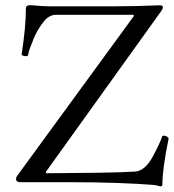

<svg xmlns="http://www.w3.org/2000/svg" viewBox="-20 -687 656 724"><path d="M572.3 12.7Q567.9 11.2 558.1 10.3Q503.9 5.9 422.6 2.9Q341.3 0 235.8 0H57.6Q40.5 0 40.5 -11.7Q40.5 -18.6 45.4 -24.9L485.4 -627.4L482.4 -631.3H191.4Q177.7 -631.3 165.3 -624Q152.8 -616.7 141.6 -601.6Q120.1 -572.8 106.9 -541.5Q106 -539.1 105 -536.1Q97.7 -518.1 92.8 -504.9Q87.9 -491.7 85.4 -478Q85 -475.1 78.9 -475.1Q72.8 -475.1 66.9 -477.1Q61 -479 61.5 -481.4Q77.6 -585.4 77.6 -654.8Q77.6 -662.1 82 -664.8Q86.4 -667.5 95.7 -667.5Q118.2 -665.5 136.7 -664.3Q155.3 -663.1 167.5 -663.1H402.3Q488.3 -663.1 582 -667Q594.2 -667 594.2 -660.2Q594.2 -653.8 587.4 -644.5L152.8 -38.6L154.8 -33.7Q263.2 -34.2 353.8 -35.6Q444.3 -37.1 488.8 -40Q508.3 -41 525.4 -55.9Q542.5 -70.8 557.6 -99.1Q571.3 -125 579.8 -143.6Q588.4 -162.1 591.3 -171.9Q592.3 -175.8 598.6 -175.3Q605 -174.8 610.6 -171.4Q616.2 -168 615.7 -164.1Q592.3 -49.3 592.3 8.3Q592.3 11.7 590.6 13.4Q588.9 15.1 585 16.1Q578.6 14.6 572.3 12.7Z"/></svg>

Font: Junicode Two Beta VF
Style: Regular
Weight: 400
Designer: Peter S. Baker
Foundry: Briery Creek Software
Version: Version 1.031 beta; ttfautohint (v1.8.1.43-b0c9)